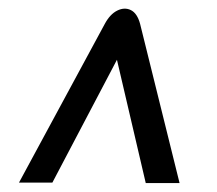

<svg xmlns="http://www.w3.org/2000/svg" viewBox="-20 -546 498 440"><path d="M314 -126.5 248 -409 100 -127.5H23.5L220 -491Q232 -513.5 248.8 -521.8Q265.5 -530 280 -522.8Q294.5 -515.5 301 -491.5L391.5 -126.5Z"/></svg>

Font: Public Sans Thin Medium
Style: Italic
Weight: 500
Italic angle: -8°
Version: Version 2.001